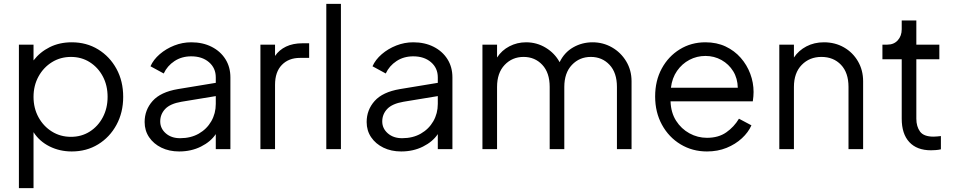

<svg xmlns="http://www.w3.org/2000/svg" viewBox="-20 -765 4902 985"><path d="M77 200H152V-87Q182 -40 234 -14Q286 12 348 12Q424 12 483.5 -24.5Q543 -61 577.5 -124.5Q612 -188 612 -268Q612 -349 577.5 -412Q543 -475 483.5 -511.5Q424 -548 348 -548Q285 -548 235 -523Q185 -498 152 -455V-536H77ZM344 -63Q290 -63 246.5 -90Q203 -117 177.5 -163.5Q152 -210 152 -268Q152 -326 177.5 -372.5Q203 -419 246.5 -446Q290 -473 344 -473Q398 -473 440.5 -446Q483 -419 507.5 -373Q532 -327 532 -268Q532 -210 507.5 -163.5Q483 -117 440.5 -90Q398 -63 344 -63Z M899 12Q961 12 1011 -13Q1061 -38 1087 -77V0H1162V-368Q1162 -421 1136.5 -461.5Q1111 -502 1065.5 -525Q1020 -548 961 -548Q916 -548 874 -531.5Q832 -515 799.5 -487Q767 -459 752 -425L820 -388Q838 -427 875 -451.5Q912 -476 961 -476Q1017 -476 1052 -446Q1087 -416 1087 -368V-340L893 -308Q804 -293 763 -247Q722 -201 722 -139Q722 -95 745 -61Q768 -27 808 -7.5Q848 12 899 12ZM802 -142Q802 -179 827.5 -206Q853 -233 911 -243L1087 -272V-232Q1087 -183 1064 -143Q1041 -103 1000 -79.5Q959 -56 904 -56Q859 -56 830.5 -81Q802 -106 802 -142Z M1316 0H1391V-330Q1391 -396 1426 -432Q1461 -468 1519 -468H1566V-543H1532Q1483 -543 1447.5 -526Q1412 -509 1391 -478V-536H1316Z M1654 0H1729V-745H1654Z M2038 12Q2100 12 2150 -13Q2200 -38 2226 -77V0H2301V-368Q2301 -421 2275.5 -461.5Q2250 -502 2204.5 -525Q2159 -548 2100 -548Q2055 -548 2013 -531.5Q1971 -515 1938.5 -487Q1906 -459 1891 -425L1959 -388Q1977 -427 2014 -451.5Q2051 -476 2100 -476Q2156 -476 2191 -446Q2226 -416 2226 -368V-340L2032 -308Q1943 -293 1902 -247Q1861 -201 1861 -139Q1861 -95 1884 -61Q1907 -27 1947 -7.5Q1987 12 2038 12ZM1941 -142Q1941 -179 1966.5 -206Q1992 -233 2050 -243L2226 -272V-232Q2226 -183 2203 -143Q2180 -103 2139 -79.5Q2098 -56 2043 -56Q1998 -56 1969.5 -81Q1941 -106 1941 -142Z M2455 0H2530V-319Q2530 -391 2569 -432Q2608 -473 2666 -473Q2724 -473 2762 -432.5Q2800 -392 2800 -319V0H2875V-319Q2875 -391 2914 -432Q2953 -473 3011 -473Q3069 -473 3107 -432.5Q3145 -392 3145 -319V0H3220V-348Q3220 -405 3192.5 -450.5Q3165 -496 3119.5 -522Q3074 -548 3020 -548Q2966 -548 2920.5 -522Q2875 -496 2851 -446Q2826 -492 2780 -520Q2734 -548 2679 -548Q2633 -548 2593.5 -527.5Q2554 -507 2530 -470V-536H2455Z M3607 12Q3662 12 3707.5 -6.5Q3753 -25 3786 -55.5Q3819 -86 3835 -122L3771 -156Q3746 -114 3706 -86Q3666 -58 3607 -58Q3559 -58 3517 -81Q3475 -104 3448.5 -145.5Q3422 -187 3420 -245H3842Q3844 -258 3845 -270.5Q3846 -283 3846 -293Q3846 -341 3829 -386.5Q3812 -432 3780 -468.5Q3748 -505 3702.5 -526.5Q3657 -548 3599 -548Q3526 -548 3467.5 -512Q3409 -476 3375 -413.5Q3341 -351 3341 -270Q3341 -189 3376 -125Q3411 -61 3471.5 -24.5Q3532 12 3607 12ZM3599 -478Q3644 -478 3681.5 -457Q3719 -436 3741.5 -399.5Q3764 -363 3765 -315H3422Q3428 -365 3453.5 -401.5Q3479 -438 3517 -458Q3555 -478 3599 -478Z M3978 0H4053V-319Q4053 -391 4093 -432Q4133 -473 4194 -473Q4256 -473 4294.5 -432.5Q4333 -392 4333 -319V0H4408V-348Q4408 -405 4381.5 -450.5Q4355 -496 4309.5 -522Q4264 -548 4207 -548Q4157 -548 4117 -527Q4077 -506 4053 -470V-536H3978Z M4756 6Q4765 6 4780 5Q4795 4 4807 1V-67Q4799 -66 4788 -65Q4777 -64 4769 -64Q4719 -64 4700 -90Q4681 -116 4681 -156V-461H4799V-536H4681V-660H4606V-615Q4606 -581 4586 -558.5Q4566 -536 4532 -536H4507V-461H4606V-156Q4606 -78 4645 -36Q4684 6 4756 6Z"/></svg>

Font: Plus Jakarta Sans
Style: Regular
Weight: 400
Designer: Gumpita Rahayu
Foundry: Tokotype
Version: Version 2.004; ttfautohint (v1.8.3)